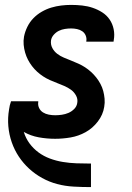

<svg xmlns="http://www.w3.org/2000/svg" viewBox="-20 -558 540 783"><path d="M350 205Q315 205 280 203Q245 201 213 192.5Q181 184 152 168Q123 152 99 130Q75 108 57 81Q39 54 28 22.5Q17 -9 14 -43Q11 -77 17 -112Q18 -120 20 -128.5Q22 -137 25 -145H136Q136 -144 136 -143.5Q136 -143 136 -142Q134 -129 139.5 -117.5Q145 -106 155.5 -99.5Q166 -93 179 -90.5Q192 -88 205 -88Q218 -88 232 -90Q246 -92 259 -97.5Q272 -103 282.5 -113.5Q293 -124 295 -138Q298 -154 290 -168.5Q282 -183 269.5 -192Q257 -201 242 -207.5Q227 -214 212.5 -219.5Q198 -225 183.5 -231.5Q169 -238 156 -246.5Q143 -255 131.5 -265.5Q120 -276 110.5 -288.5Q101 -301 94 -314.5Q87 -328 82.5 -343.5Q78 -359 76.5 -375.5Q75 -392 78 -409Q82 -429 91.5 -448.5Q101 -468 116 -483.5Q131 -499 150 -510Q169 -521 189 -527Q209 -533 229.5 -535.5Q250 -538 270 -538Q293 -538 315.5 -535.5Q338 -533 358.5 -526Q379 -519 397 -507.5Q415 -496 427 -478.5Q439 -461 443.5 -439Q448 -417 444 -395Q444 -393 443.5 -391.5Q443 -390 443 -388H331Q332 -388 332 -389Q332 -390 332 -390Q334 -402 329.5 -413Q325 -424 315.5 -430.5Q306 -437 294 -439.5Q282 -442 270 -442Q258 -442 245 -440Q232 -438 220.5 -432.5Q209 -427 199.5 -416.5Q190 -406 188 -393Q186 -376 193.5 -362Q201 -348 213.5 -338.5Q226 -329 240.5 -323Q255 -317 270 -311Q285 -305 299.5 -298.5Q314 -292 327 -283.5Q340 -275 351.5 -264.5Q363 -254 372.5 -242Q382 -230 389.5 -216Q397 -202 401 -187Q405 -172 406.5 -155.5Q408 -139 405 -122Q400 -90 379 -62.5Q358 -35 329 -19Q300 -3 268 2.5Q236 8 205 8Q171 8 138 2Q105 -4 77 -20Q85 6 100.5 27Q116 48 137 63.5Q158 79 183.5 88.5Q209 98 236.5 102.5Q264 107 292 108Q320 109 348 109H351V205Z"/></svg>

Font: Iosevka Curly Oblique
Style: Bold
Weight: 700
Italic angle: -9°
Monospace: yes
Designer: Belleve Invis
Foundry: Belleve Invis
Version: Version 11.1.0; ttfautohint (v1.8.3)